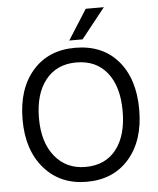

<svg xmlns="http://www.w3.org/2000/svg" viewBox="-59 -933 818 992"><g transform="rotate(-5 350.0 -437.5)"><path d="M653 -340Q653 -181 571.5 -86.5Q490 8 351 8Q214 8 131 -87Q48 -182 48 -340Q48 -499 129.5 -593Q211 -687 350 -687Q492 -687 572.5 -593.5Q653 -500 653 -340ZM133 -340Q133 -215 192.5 -142Q252 -69 351 -69Q454 -69 510.5 -141Q567 -213 567 -340Q567 -467 510 -539Q453 -611 350 -611Q248 -611 190.5 -538.5Q133 -466 133 -340ZM393 -727H324L423 -883H517Z"/></g></svg>

Font: Hind Guntur
Style: Regular
Weight: 400
Version: Version 1.000;PS 1.0;hotconv 1.0.86;makeotf.lib2.5.63406; tt